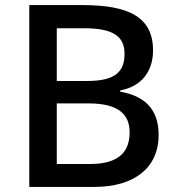

<svg xmlns="http://www.w3.org/2000/svg" viewBox="-20 -785 696 754"><path d="M304 -765H95V-51H351C506 -51 603 -125 603 -255C603 -366 537 -410 452 -425V-430C535 -445 581 -504 581 -587C581 -718 486 -765 304 -765ZM322 -467H203V-674H310C420 -674 469 -645 469 -574C469 -504 434 -467 322 -467ZM203 -379H327C449 -379 489 -333 489 -265C489 -191 449 -141 334 -141H203Z"/></svg>

Font: Noto Sans Tamil UI Medium
Style: Regular
Weight: 500
Designer: Jelle Bosma - Monotype Design Team
Foundry: Monotype Imaging Inc.
Version: Version 2.004